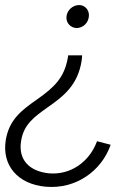

<svg xmlns="http://www.w3.org/2000/svg" viewBox="-37 -546 509 760"><path d="M288 -327H233L231 -315C217 -239 179 -201 109 -152C46 -108 0 -72 -14 7C-31 110 35 183 143 193C263 204 365 131 401 27L347 13C318 93 244 148 156 140C80 132 33 87 47 9C58 -55 101 -85 150 -120C218 -167 271 -211 286 -305C287 -312 288 -320 288 -327ZM276 -526C251 -526 227 -505 226 -478C225 -455 242 -436 266 -435C291 -435 314 -455 315 -484C316 -507 299 -526 276 -526Z"/></svg>

Font: Fixel Text 20240404 Light
Style: Italic
Weight: 300
Width: 4
Italic angle: -10°
Designer: AlfaBravo + MacPaw
Foundry: Kyrylo Tkachov, Marchela Mozhyna, Serhii Makarenko, Maria Weinstein, Zakhar Kryvoshyya
Version: Version 1.211;Glyphs 3.2 (3225)